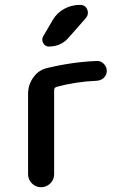

<svg xmlns="http://www.w3.org/2000/svg" viewBox="-20 -785 540 805"><path d="M97.7 -54.7V-391.6Q97.7 -429.7 120.1 -460.9Q142.6 -492.2 178.7 -500Q284.2 -525.4 385.7 -529.3Q402.3 -530.3 415 -517.6Q427.7 -504.9 427.7 -487.8Q427.7 -470.7 415.5 -459Q403.3 -447.3 384.8 -446.3Q295.9 -442.4 217.8 -420.9Q207 -418 207 -407.2V-54.7Q207 -31.2 190.4 -15.6Q173.8 0 151.9 0Q129.9 0 113.8 -16.1Q97.7 -32.2 97.7 -54.7ZM201.2 -701.2Q218.8 -731.4 249.5 -748Q280.3 -764.6 315.4 -764.6Q337.9 -764.6 345.7 -745.1Q353.5 -725.6 339.8 -709L267.6 -627Q235.4 -589.8 184.6 -589.8Q168.9 -589.8 161.1 -604.5Q153.3 -619.1 161.1 -632.8Z"/></svg>

Font: Rounded-X Mgen+ 1mn medium
Style: Regular
Weight: 500
Designer: [Source Han Sans]
Ryoko NISHIZUKA  (kana & ideographs); Paul D. Hunt (Latin, Greek & Cyrillic); Wenlong ZHANG  (bopomofo
Version: Version 1.059.20150602